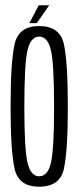

<svg xmlns="http://www.w3.org/2000/svg" viewBox="-20 -703 302 726"><path d="M128 3Q207 3 221.8 -65.5Q236.5 -134 236.5 -300Q236.5 -466 221.8 -535.2Q207 -604.5 128 -604.5Q50 -604.5 35 -535.2Q20 -466 20 -300Q20 -134 35 -65.5Q50 3 128 3ZM128 -36.5Q96.5 -36.5 84.2 -87Q72 -137.5 72 -299.5Q72 -462.5 84.2 -513.5Q96.5 -564.5 128 -564.5Q160.5 -564.5 172.5 -513.5Q184.5 -462.5 184.5 -299.5Q184.5 -137.5 172.5 -87Q160.5 -36.5 128 -36.5ZM91 -615.5H119L166 -683H126.5Z"/></svg>

Font: Anybody ExtraCondensed Light
Style: Regular
Weight: 300
Width: 2
Version: Version 1.113;gftools[0.9.25]